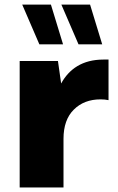

<svg xmlns="http://www.w3.org/2000/svg" viewBox="-20 -823 516 843"><path d="M203.6 -802.7H77.6L152.8 -628.4H256.8ZM375.5 -802.7H249.5L324.7 -628.4H428.7ZM66.4 0H258.8V-213.4C258.8 -269 273.9 -312 304.2 -341.8C334 -371.6 373 -386.7 421.4 -386.7C433.6 -386.7 445.3 -385.7 456.5 -383.3V-561.5H434.6C341.3 -561.5 283.2 -519.5 248.5 -456.5L234.4 -555.2H66.4Z"/></svg>

Font: Estedad Black
Style: Regular
Weight: 900
Designer: Amin Abedi
Version: Version 7.3